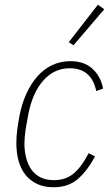

<svg xmlns="http://www.w3.org/2000/svg" viewBox="-20 -778 474 810"><path d="M206 12Q166 12 136.5 -2Q107 -16 87.5 -40.5Q68 -65 58.5 -99Q49 -133 49 -174Q49 -203 53 -232.5Q57 -262 62 -289Q72 -340 91 -382Q110 -424 137 -455Q164 -486 199.5 -503Q235 -520 277 -520Q335 -520 370 -488Q405 -456 415 -404L386 -394Q366 -490 274 -490Q208 -490 162 -437.5Q116 -385 99 -293L88 -232Q86 -218 84.5 -201.5Q83 -185 83 -174Q83 -140 90.5 -111.5Q98 -83 113 -62Q128 -41 151.5 -29.5Q175 -18 208 -18Q259 -18 293 -48Q327 -78 354 -132L381 -118Q348 -57 308 -22.5Q268 12 206 12ZM290 -587 270 -600 393 -758 420 -739Z"/></svg>

Font: IBM Plex Sans Cond ExtLt
Style: Italic
Weight: 200
Width: 3
Italic angle: -11°
Designer: Mike Abbink, Paul van der Laan, Pieter van Rosmalen
Foundry: Bold Monday
Version: Version 1.3